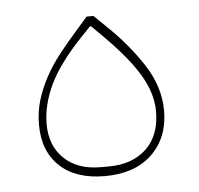

<svg xmlns="http://www.w3.org/2000/svg" viewBox="-38 -425 494 476"><g transform="rotate(-5 209.0 -187.0)"><path d="M205 12Q133 12 93 -25.5Q53 -63 53 -129Q53 -162 62 -191Q71 -220 86 -247.5Q101 -275 122 -301.5Q143 -328 167 -355L194 -386H211L243 -355Q294 -306 329.5 -251Q365 -196 365 -137Q365 -70 322.5 -29Q280 12 205 12ZM216 -11Q275 -11 310 -44Q345 -77 345 -137Q345 -181 318 -227Q291 -273 233 -331L203 -361H200L178 -338Q119 -276 95.5 -226Q72 -176 72 -129Q72 -75 105.5 -43Q139 -11 196 -11Z"/></g></svg>

Font: IBM Plex Sans Arabic Thin
Style: Regular
Weight: 100
Designer: Mike Abbink, Paul van der Laan, Pieter van Rosmalen, Wael Morcos, Khajak Apelian
Foundry: Bold Monday
Version: Version 1.101